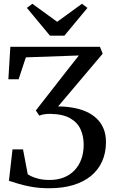

<svg xmlns="http://www.w3.org/2000/svg" viewBox="-20 -992 606 1021"><path d="M243 9Q188 9 144.8 1Q101.5 -7 71.5 -16.8Q41.5 -26.5 27.5 -30.5L46.5 -197.5H102.5L127.5 -65.5Q132.5 -61.5 147.5 -54.2Q162.5 -47 186.8 -41Q211 -35 244.5 -35Q285 -35 318 -47.8Q351 -60.5 375 -85Q399 -109.5 412 -144.2Q425 -179 425 -222.5Q425 -267.5 408.5 -304.2Q392 -341 353 -363.2Q314 -385.5 247 -386.5Q228.5 -386.5 214.2 -384.2Q200 -382 189 -377L170.5 -404.5L335.5 -616L399.5 -697L117.5 -687L79 -570.5H24.5L35 -743H511.5L526 -706.5L289 -426Q309.5 -426 329.8 -424.2Q350 -422.5 369 -419Q406.5 -412.5 438.2 -398.5Q470 -384.5 493.5 -362.2Q517 -340 530.2 -309Q543.5 -278 543.5 -236.5Q543.5 -179.5 523 -133.8Q502.5 -88 463.5 -56.2Q424.5 -24.5 369 -7.8Q313.5 9 243 9ZM245.5 -802.5 123 -950 152 -972 284 -876 416 -972 445 -950 322.5 -802.5Z"/></svg>

Font: Merriweather 72pt
Style: Regular
Weight: 400
Version: Version 2.100